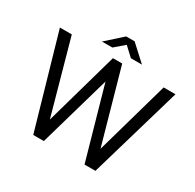

<svg xmlns="http://www.w3.org/2000/svg" viewBox="-191 -1126 1357 1336"><g transform="rotate(30 487.0 -458.5)"><path d="M735.5 0H648L485.5 -573.5L321 0H236L23 -740H118.5L282.5 -150.5L449 -740H523.5L689.5 -150.5L856.5 -740H951.5ZM486 -868.5 408.5 -802H325L453 -917H521L646.5 -802H557.5Z"/></g></svg>

Font: 1883 Sans
Style: Regular
Weight: 400
Designer: 1883 Sans project is a fork of Public Sans.
Version: Version 1.009